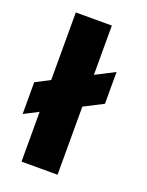

<svg xmlns="http://www.w3.org/2000/svg" viewBox="-122 -622 520 681"><g transform="rotate(20 138.0 -281.5)"><path d="M181 0V-257L253 -294V-414L181 -377V-563H45V-308L-9 -280V-160L45 -188V0Z"/></g></svg>

Font: OSH Darker Grotesque Black
Style: Regular
Weight: 900
Designer: Gabriel Lam
Foundry: TypeRant
Version: Version 1.000;Glyphs 3.1.1 (3148)